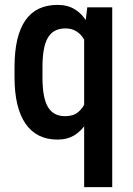

<svg xmlns="http://www.w3.org/2000/svg" viewBox="-20 -558 539 781"><path d="M322.3 203.1V-422.9L335 -528.3H436.5V203.1ZM39.1 -243.2V-284.7Q39.1 -349.6 50.5 -397.5Q62 -445.3 84.2 -476.6Q106.4 -507.8 138.9 -522.9Q171.4 -538.1 214.4 -538.1Q254.4 -538.1 283.7 -520.5Q313 -502.9 332.8 -470.2Q352.5 -437.5 364.3 -392.3Q376 -347.2 381.3 -291.5V-233.9Q376 -180.2 364 -135.5Q352.1 -90.8 332 -58.3Q312 -25.9 283 -8.1Q253.9 9.8 213.4 9.8Q171.4 9.8 138.9 -6.3Q106.4 -22.5 84.2 -54.4Q62 -86.4 50.5 -133.8Q39.1 -181.2 39.1 -243.2ZM152.8 -284.7V-243.2Q152.8 -203.1 158 -173.3Q163.1 -143.6 174.1 -124.3Q185.1 -105 202.6 -95.2Q220.2 -85.4 245.1 -85.4Q277.8 -85.4 297.6 -101.6Q317.4 -117.7 328.6 -145.3Q339.8 -172.9 344.2 -206.1V-319.3Q341.8 -345.2 334.7 -367.7Q327.6 -390.1 315.7 -407Q303.7 -423.8 286.4 -433.1Q269 -442.4 246.1 -442.4Q221.2 -442.4 203.4 -432.9Q185.5 -423.3 174.3 -403.8Q163.1 -384.3 158 -354.7Q152.8 -325.2 152.8 -284.7Z"/></svg>

Font: Roboto Condensed Medium
Style: Regular
Weight: 500
Designer: Christian Robertson
Foundry: Google
Version: Version 3.0